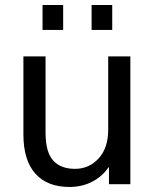

<svg xmlns="http://www.w3.org/2000/svg" viewBox="-20 -732 616 763"><path d="M73 -198V-508H161V-205Q161 -128 191 -94.5Q221 -61 278 -61Q334 -61 372 -102.5Q410 -144 410 -217V-508H498V0H413V-67H411Q387 -31 346.5 -10Q306 11 256 11Q168 11 120.5 -42Q73 -95 73 -198ZM149 -613V-712H231V-613ZM344 -613V-712H426V-613Z"/></svg>

Font: CST
Style: Regular
Weight: 400
Version: Version 1.00